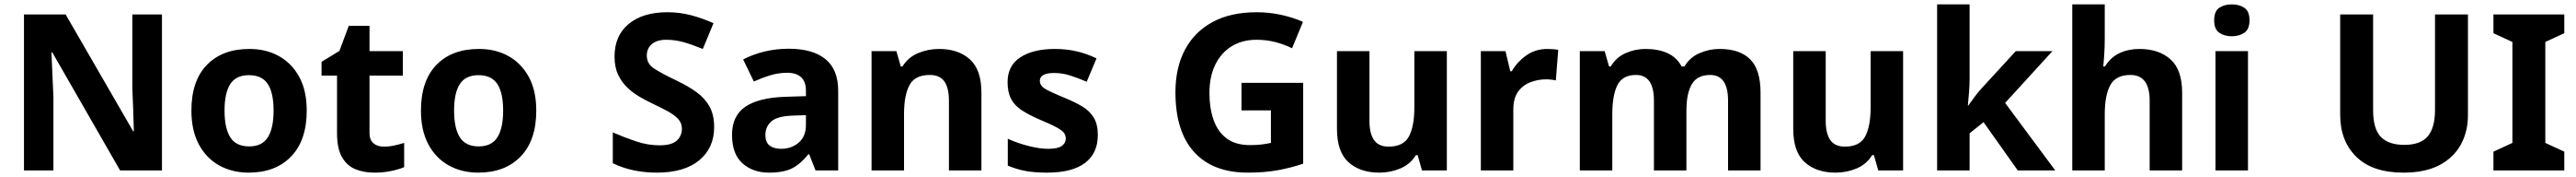

<svg xmlns="http://www.w3.org/2000/svg" viewBox="-20 -780 11815 810"><path d="M723 0H531L220 -540H216Q218 -489 220.5 -438Q223 -387 225 -336V0H90V-714H281L591 -179H594Q593 -229 591 -278Q589 -327 587 -376V-714H723Z M1387 -274Q1387 -138 1315.5 -64Q1244 10 1121 10Q1045 10 985.5 -23Q926 -56 892 -119.5Q858 -183 858 -274Q858 -410 929 -483Q1000 -556 1124 -556Q1201 -556 1260 -523Q1319 -490 1353 -427.5Q1387 -365 1387 -274ZM1010 -274Q1010 -193 1036.5 -151.5Q1063 -110 1123 -110Q1182 -110 1208.5 -151.5Q1235 -193 1235 -274Q1235 -355 1208.5 -395.5Q1182 -436 1122 -436Q1063 -436 1036.5 -395.5Q1010 -355 1010 -274Z M1740 -109Q1765 -109 1788 -114Q1811 -119 1834 -126V-15Q1810 -5 1774.5 2.5Q1739 10 1697 10Q1648 10 1609.5 -6Q1571 -22 1548.5 -61.5Q1526 -101 1526 -171V-434H1455V-497L1537 -547L1580 -662H1675V-546H1828V-434H1675V-171Q1675 -140 1693 -124.5Q1711 -109 1740 -109Z M2440 -274Q2440 -138 2368.5 -64Q2297 10 2174 10Q2098 10 2038.5 -23Q1979 -56 1945 -119.5Q1911 -183 1911 -274Q1911 -410 1982 -483Q2053 -556 2177 -556Q2254 -556 2313 -523Q2372 -490 2406 -427.5Q2440 -365 2440 -274ZM2063 -274Q2063 -193 2089.5 -151.5Q2116 -110 2176 -110Q2235 -110 2261.5 -151.5Q2288 -193 2288 -274Q2288 -355 2261.5 -395.5Q2235 -436 2175 -436Q2116 -436 2089.5 -395.5Q2063 -355 2063 -274Z M3256 -198Q3256 -103 3187.5 -46.5Q3119 10 2993 10Q2880 10 2791 -33V-174Q2842 -152 2896.5 -133.5Q2951 -115 3005 -115Q3061 -115 3084.5 -136.5Q3108 -158 3108 -191Q3108 -218 3089.5 -237Q3071 -256 3040 -272.5Q3009 -289 2969 -308Q2944 -320 2915 -336.5Q2886 -353 2859.5 -377.5Q2833 -402 2816 -437Q2799 -472 2799 -521Q2799 -617 2864 -670.5Q2929 -724 3041 -724Q3097 -724 3147.5 -711Q3198 -698 3253 -674L3204 -556Q3155 -576 3116 -587Q3077 -598 3036 -598Q2993 -598 2970 -578Q2947 -558 2947 -526Q2947 -488 2981 -466Q3015 -444 3082 -412Q3137 -386 3175.5 -358Q3214 -330 3235 -292Q3256 -254 3256 -198Z M3598 -557Q3708 -557 3766.5 -509.5Q3825 -462 3825 -364V0H3721L3692 -74H3688Q3653 -30 3614 -10Q3575 10 3507 10Q3434 10 3386 -32.5Q3338 -75 3338 -163Q3338 -250 3399 -291.5Q3460 -333 3582 -337L3677 -340V-364Q3677 -407 3654.5 -427Q3632 -447 3592 -447Q3552 -447 3514 -435.5Q3476 -424 3438 -407L3389 -508Q3433 -531 3486.5 -544Q3540 -557 3598 -557ZM3619 -251Q3547 -249 3519 -225Q3491 -201 3491 -162Q3491 -128 3511 -113.5Q3531 -99 3563 -99Q3611 -99 3644 -127.5Q3677 -156 3677 -208V-253Z M4288 -556Q4376 -556 4429 -508.5Q4482 -461 4482 -356V0H4333V-319Q4333 -378 4312 -407.5Q4291 -437 4245 -437Q4177 -437 4152 -390.5Q4127 -344 4127 -257V0H3978V-546H4092L4112 -476H4120Q4146 -518 4191.5 -537Q4237 -556 4288 -556Z M5016 -162Q5016 -79 4957.5 -34.5Q4899 10 4783 10Q4726 10 4685 2.5Q4644 -5 4603 -22V-145Q4647 -125 4698 -112Q4749 -99 4788 -99Q4832 -99 4850.5 -112Q4869 -125 4869 -146Q4869 -160 4861.5 -171Q4854 -182 4829 -196Q4804 -210 4751 -232Q4700 -254 4667 -275.5Q4634 -297 4618 -327.5Q4602 -358 4602 -404Q4602 -480 4661 -518Q4720 -556 4818 -556Q4869 -556 4915 -546Q4961 -536 5010 -513L4965 -406Q4925 -423 4889 -434.5Q4853 -446 4816 -446Q4750 -446 4750 -410Q4750 -397 4758.5 -386.5Q4767 -376 4791.5 -364Q4816 -352 4864 -332Q4911 -313 4945 -292.5Q4979 -272 4997.5 -241.5Q5016 -211 5016 -162Z M5675 -401H5958V-31Q5902 -12 5841.5 -1Q5781 10 5704 10Q5544 10 5458 -84Q5372 -178 5372 -358Q5372 -470 5415.5 -552Q5459 -634 5542 -679Q5625 -724 5745 -724Q5802 -724 5857 -712Q5912 -700 5957 -680L5907 -559Q5874 -576 5832 -587Q5790 -598 5744 -598Q5678 -598 5629.5 -568Q5581 -538 5554.5 -483.5Q5528 -429 5528 -355Q5528 -285 5547 -231Q5566 -177 5607 -146.5Q5648 -116 5714 -116Q5746 -116 5768.5 -119Q5791 -122 5810 -126V-275H5675Z M6617 -546V0H6503L6483 -70H6475Q6449 -28 6403.5 -9Q6358 10 6307 10Q6219 10 6166 -37.5Q6113 -85 6113 -190V-546H6262V-227Q6262 -169 6283 -139Q6304 -109 6350 -109Q6418 -109 6443 -155.5Q6468 -202 6468 -289V-546Z M7078 -556Q7089 -556 7104 -555Q7119 -554 7128 -552L7117 -412Q7110 -414 7096.5 -415.5Q7083 -417 7073 -417Q7035 -417 7000 -403.5Q6965 -390 6943.5 -360Q6922 -330 6922 -278V0H6773V-546H6886L6908 -454H6915Q6939 -496 6981 -526Q7023 -556 7078 -556Z M7868 -556Q7961 -556 8008.5 -508.5Q8056 -461 8056 -356V0H7907V-319Q7907 -437 7825 -437Q7766 -437 7741 -395Q7716 -353 7716 -274V0H7567V-319Q7567 -437 7485 -437Q7423 -437 7399.5 -390.5Q7376 -344 7376 -257V0H7227V-546H7341L7361 -476H7369Q7394 -518 7437.5 -537Q7481 -556 7528 -556Q7588 -556 7630 -536.5Q7672 -517 7694 -476H7707Q7732 -518 7776.5 -537Q7821 -556 7868 -556Z M8710 -546V0H8596L8576 -70H8568Q8542 -28 8496.5 -9Q8451 10 8400 10Q8312 10 8259 -37.5Q8206 -85 8206 -190V-546H8355V-227Q8355 -169 8376 -139Q8397 -109 8443 -109Q8511 -109 8536 -155.5Q8561 -202 8561 -289V-546Z M9015 -420Q9015 -389 9012.5 -358.5Q9010 -328 9007 -297H9009Q9024 -318 9040 -339.5Q9056 -361 9074 -380L9227 -546H9395L9178 -309L9408 0H9236L9079 -221L9015 -170V0H8866V-760H9015Z M9635 -605Q9635 -565 9632.5 -528Q9630 -491 9628 -476H9636Q9662 -518 9703 -537Q9744 -556 9794 -556Q9883 -556 9936.5 -508.5Q9990 -461 9990 -356V0H9841V-319Q9841 -437 9753 -437Q9686 -437 9660.5 -390.5Q9635 -344 9635 -257V0H9486V-760H9635Z M10218 -760Q10251 -760 10275 -744.5Q10299 -729 10299 -687Q10299 -646 10275 -630Q10251 -614 10218 -614Q10184 -614 10160.5 -630Q10137 -646 10137 -687Q10137 -729 10160.5 -744.5Q10184 -760 10218 -760ZM10292 -546V0H10143V-546Z M11301 -252Q11301 -178 11268.5 -118.5Q11236 -59 11170.5 -24.5Q11105 10 11005 10Q10863 10 10789 -62.5Q10715 -135 10715 -254V-714H10866V-277Q10866 -189 10902 -153Q10938 -117 11009 -117Q11083 -117 11116.5 -156Q11150 -195 11150 -278V-714H11301Z M11743 0H11418V-86L11505 -126V-588L11418 -628V-714H11743V-628L11656 -588V-126L11743 -86Z"/></svg>

Font: Noto Sans Gurmukhi UI
Style: Bold
Weight: 700
Designer: Jelle Bosma - Monotype Design Team
Foundry: Monotype Imaging Inc.
Version: Version 2.004; ttfautohint (v1.8.4.7-5d5b)